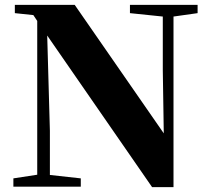

<svg xmlns="http://www.w3.org/2000/svg" viewBox="-20 -767 865 789"><path d="M605 2H693V-699L792 -713V-747H514V-713L649 -699V-478L653 -219L287 -747H41V-713L117 -705L133 -681V-49L35 -34V0H312V-34L185 -48V-230L174 -621Z"/></svg>

Font: Source Han Serif KR Heavy
Style: Regular
Weight: 900
Designer: Ryoko NISHIZUKA 西塚涼子 (kana & ideographs); Frank Grießhammer (Latin, Greek & Cyrillic); Wenlong ZHANG 张文龙 (bopomofo); San
Foundry: Adobe
Version: Version 2.001;hotconv 1.1.0;makeotfexe 2.6.0